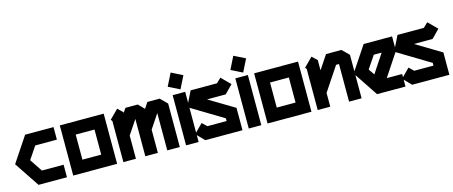

<svg xmlns="http://www.w3.org/2000/svg" viewBox="-55 -1231 4191 1775"><g transform="rotate(-15 2040.0 -343.5)"><path d="M148 -480H420V-360H213L132 -240L212 -120H420V0H148L-12 -240Z M480 -480H900V0H480ZM600 -360V-120H780V-360Z M1032 -492 1080 -446V-438L1108 -480H1226L1281 -424L1318 -480H1436L1500 -416V0H1380V-357L1290 -222V0H1170V-357L1080 -222V0H960V-394L948 -408Z M1596 -687 1704 -633 1644 -513 1536 -567ZM1560 -480H1680V0H1560Z M2028 -522 2112 -438 2036 -360H1857L2100 -214V0H1744L1668 -78L1752 -162L1796 -120H1980V-146L1662 -338L1732 -480H1984Z M2196 -687 2304 -633 2244 -513 2136 -567ZM2160 -480H2280V0H2160Z M2340 -480H2760V0H2340ZM2460 -360V-120H2640V-360Z M2892 -492 2940 -446V-348L3028 -480H3176L3240 -416V0H3120V-360H3092L2940 -132V0H2820V-394L2808 -408Z M3388 -480H3660V-342L3513 -120H3660V0H3388L3228 -240ZM3453 -360 3372 -240 3411 -183 3528 -360Z M4008 -522 4092 -438 4016 -360H3837L4080 -214V0H3724L3648 -78L3732 -162L3776 -120H3960V-146L3642 -338L3712 -480H3964Z"/></g></svg>

Font: SOV_raksil
Style: Book
Weight: 400
Version: Version 1.00